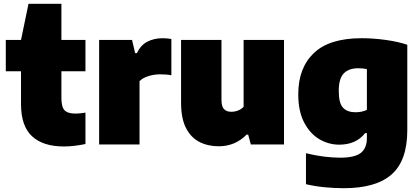

<svg xmlns="http://www.w3.org/2000/svg" viewBox="-20 -760 2211 1010"><path d="M316.5 10.5Q206.5 10.5 148.5 -43.2Q90.5 -97 90.5 -212.5V-385H10.5V-550H90.5L130 -740H303V-550H429.5V-385H303V-245.5Q303 -197.5 319.5 -180Q336 -162.5 377.5 -162.5Q389 -162.5 401.5 -163.8Q414 -165 429.5 -167.5V-2.5Q407 2.5 376.2 6.5Q345.5 10.5 316.5 10.5Z M501.5 0V-550H674.5L691 -480.5H700Q720 -522.5 755.2 -540.8Q790.5 -559 836 -559Q848 -559 860.2 -557.8Q872.5 -556.5 881.5 -555V-364Q867.5 -367 851.5 -368Q835.5 -369 822.5 -369Q790.5 -369 760.2 -359.5Q730 -350 714 -333V0Z M1130.5 9.5Q1073.5 9.5 1028.8 -13.5Q984 -36.5 958.2 -87Q932.5 -137.5 932.5 -219.5V-550H1145V-235Q1145 -199 1158.8 -185.5Q1172.5 -172 1195.5 -172Q1235.5 -172 1261.5 -198V-550H1474V0H1299.5L1285.5 -52H1277.5Q1217 9.5 1130.5 9.5Z M1788 230Q1740.5 230 1690 225.2Q1639.5 220.5 1589.5 209V46Q1638 58 1684.5 63.8Q1731 69.5 1770 69.5Q1845 69.5 1877.5 44.8Q1910 20 1910 -34.5V-59.5H1900.5Q1853 1 1764.5 1Q1708.5 1 1659.2 -28.2Q1610 -57.5 1579.5 -116.5Q1549 -175.5 1549 -264Q1549 -402.5 1630.8 -480.8Q1712.5 -559 1883 -559Q1942.5 -559 2007.2 -550.2Q2072 -541.5 2122.5 -524.5V-75Q2122.5 84.5 2040.5 157.2Q1958.5 230 1788 230ZM1850 -169.5Q1865.5 -169.5 1881.2 -172.5Q1897 -175.5 1910 -182V-396.5Q1900.5 -398.5 1888.8 -399.8Q1877 -401 1864 -401Q1815 -401 1788.5 -374Q1762 -347 1762 -281.5Q1762 -216.5 1784.8 -193Q1807.5 -169.5 1850 -169.5Z"/></svg>

Font: Encode Sans Black
Style: Regular
Weight: 900
Designer: Multiple Designers
Foundry: Impallari Type
Version: Version 3.002; ttfautohint (v1.8.3) -l 8 -r 50 -G 200 -x 14 